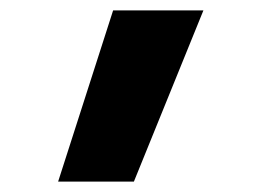

<svg xmlns="http://www.w3.org/2000/svg" viewBox="-20 -188 490 370"><path d="M92 162 198 -168H372L238 162Z"/></svg>

Font: Iosevka Etoile Heavy
Style: Regular
Weight: 900
Designer: Belleve Invis
Foundry: Belleve Invis
Version: Version 22.1.2; ttfautohint (v1.8.4)